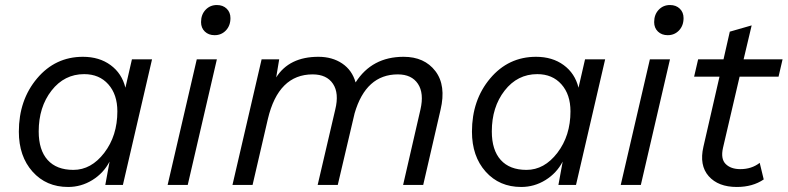

<svg xmlns="http://www.w3.org/2000/svg" viewBox="-20 -736 3134 764"><path d="M251 8Q164 8 109.5 -53Q55 -114 55 -212Q55 -338 127.5 -424Q200 -510 310 -510Q375 -510 420 -477Q465 -444 479 -387L505 -500H585L469 0H399L416 -93Q392 -47 347.5 -19.5Q303 8 251 8ZM272 -60Q343 -60 395 -128Q447 -196 447 -293Q447 -360 411 -400.5Q375 -441 315 -441Q236 -441 185 -375.5Q134 -310 134 -213Q134 -139 169.5 -99.5Q205 -60 272 -60Z M834 -596Q810 -596 795 -610.5Q780 -625 780 -648Q780 -678 798 -697Q816 -716 843 -716Q867 -716 882 -701.5Q897 -687 897 -664Q897 -634 879 -615Q861 -596 834 -596ZM843 -500 727 0H647L763 -500Z M1586 -510Q1669 -510 1712.5 -453Q1756 -396 1733 -299L1664 0H1584L1653 -300Q1668 -365 1643 -402.5Q1618 -440 1563 -440Q1436 -440 1391 -285L1324 0H1244L1314 -300Q1330 -365 1305 -402.5Q1280 -440 1224 -440Q1088 -440 1046 -263L985 0H905L1021 -500H1091L1079 -428Q1131 -510 1247 -510Q1302 -510 1341.5 -483.5Q1381 -457 1395 -408Q1460 -510 1586 -510Z M2054 8Q1967 8 1912.5 -53Q1858 -114 1858 -212Q1858 -338 1930.5 -424Q2003 -510 2113 -510Q2178 -510 2223 -477Q2268 -444 2282 -387L2308 -500H2388L2272 0H2202L2219 -93Q2195 -47 2150.5 -19.5Q2106 8 2054 8ZM2075 -60Q2146 -60 2198 -128Q2250 -196 2250 -293Q2250 -360 2214 -400.5Q2178 -441 2118 -441Q2039 -441 1988 -375.5Q1937 -310 1937 -213Q1937 -139 1972.5 -99.5Q2008 -60 2075 -60Z M2637 -596Q2613 -596 2598 -610.5Q2583 -625 2583 -648Q2583 -678 2601 -697Q2619 -716 2646 -716Q2670 -716 2685 -701.5Q2700 -687 2700 -664Q2700 -634 2682 -615Q2664 -596 2637 -596ZM2646 -500 2530 0H2450L2566 -500Z M2923 -431 2857 -148Q2847 -104 2867.5 -83.5Q2888 -63 2926 -63Q2971 -63 3003 -88L3019 -22Q2975 8 2912 8Q2838 8 2800 -35Q2762 -78 2779 -152L2843 -431H2742L2758 -500H2859L2884 -610L2971 -635L2939 -500H3094L3078 -431Z"/></svg>

Font: Elaine Sans
Style: Italic
Weight: 400
Italic angle: -13°
Designer: Wei Huang
Foundry: Wei Huang
Version: Version 2.001;December 24, 2019;FontCreator 12.0.0.2547 64-b